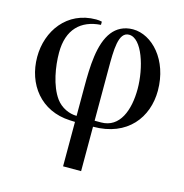

<svg xmlns="http://www.w3.org/2000/svg" viewBox="-101 -554 826 864"><g transform="rotate(15 311.5 -121.5)"><path d="M353 -18V-258C353 -348 353 -432 403 -432C464 -432 503 -304 503 -206C503 -107 470 -18 383 -18ZM269 -18C235 -18 196 -35 172 -68C133 -122 119 -209 119 -273C119 -381 177 -436 269 -442V-457C261 -459 250 -460 242 -460C107 -460 29 -350 29 -229C29 -102 108 3 245 9L269 10V217H353V10C514 10 593 -98 593 -222C593 -365 503 -460 414 -460C372 -460 340 -442 319 -415C272 -355 269 -248 269 -153Z"/></g></svg>

Font: XITS Math
Style: Regular
Weight: 400
Designer: MicroPress Inc., with final additions and corrections provided by Coen Hoffman, Elsevier (retired)
Version: Version 1.302